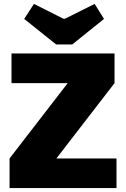

<svg xmlns="http://www.w3.org/2000/svg" viewBox="-20 -964 645 984"><path d="M268 -736 104 -867 154 -944 305 -868H313L465 -944L513 -867L350 -736ZM577 -152V0H29V-152L327 -538H39V-690H567V-538L269 -152Z"/></svg>

Font: Exo 2.0 Black
Style: Regular
Weight: 900
Designer: Natanael Gama
Version: Version 1.001;PS 001.001;hotconv 1.0.70;makeotf.lib2.5.58329